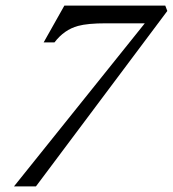

<svg xmlns="http://www.w3.org/2000/svg" viewBox="-20 -663 615 683"><path d="M29.8 0 495.1 -580.1H357.4Q291.5 -580.1 257.8 -570.8Q208.5 -557.6 173.8 -512.2H135.3L209 -643.1H567.9L575.2 -624L107.9 0Z"/></svg>

Font: Elstob 10pt
Style: Italic
Weight: 400
Italic angle: -20°
Designer: Peter S. Baker
Version: Version 1.015